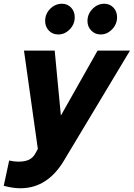

<svg xmlns="http://www.w3.org/2000/svg" viewBox="-70 -786 714 1025"><path d="M39 219Q-1 219 -50 206L-21 71Q-8 74 5 75.5Q18 77 28 77Q63 77 85 66.5Q107 56 120 31L132 9L58 -516H222L255 -169L451 -516H624L271 72Q183 219 39 219ZM241 -602Q211 -602 191 -622.5Q171 -643 171 -674Q171 -712 198 -739Q225 -766 261 -766Q290 -766 309.5 -745.5Q329 -725 329 -694Q329 -657 302.5 -629.5Q276 -602 241 -602ZM467 -602Q438 -602 417.5 -622.5Q397 -643 397 -674Q397 -711 424 -738.5Q451 -766 487 -766Q516 -766 535.5 -745.5Q555 -725 555 -694Q555 -657 528.5 -629.5Q502 -602 467 -602Z"/></svg>

Font: Red Hat Text
Style: Bold Italic
Weight: 700
Italic angle: -12°
Designer: Pentagram, MCKL
Foundry: Pentagram, MCKL
Version: Version 1.023; ttfautohint (v1.8.3)